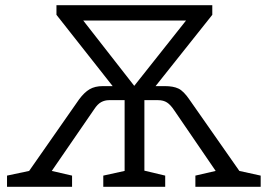

<svg xmlns="http://www.w3.org/2000/svg" viewBox="-20 -718 1028 738"><path d="M7 0V-43L92 -61L284 -336Q304 -363 324.5 -375Q345 -387 375 -387H413L197 -661V-698H796V-661L578 -387H614Q646 -387 666 -377.5Q686 -368 709 -334L900 -61L982 -43V0H731V-43L809 -61L651 -292Q636 -315 622 -324Q608 -333 588 -333H535V-62L615 -43V0H377V-43L459 -61V-333H399Q383 -333 369 -325.5Q355 -318 342 -298L179 -61L257 -43V0ZM300 -639 496 -388 695 -639Z"/></svg>

Font: Bitter
Style: Regular
Weight: 400
Designer: Sol Matas, and Bitter project Authors
Foundry: Sol Matas
Version: Version 2.001